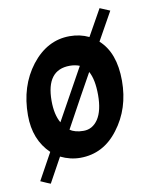

<svg xmlns="http://www.w3.org/2000/svg" viewBox="-81 -671 644 829"><g transform="rotate(-10 241.0 -256.0)"><path d="M264.6 -514.6Q310.5 -514.6 348.6 -496.1Q370.1 -534.2 413.1 -611.3Q423.8 -606.4 457 -592.8Q439.5 -561.5 387.7 -468.8Q454.1 -409.2 454.1 -286.1Q454.1 -164.1 386.7 -76.2Q321.3 10.7 219.7 10.7Q175.8 10.7 133.8 -9.8Q114.3 26.4 74.2 98.6Q63.5 94.7 31.2 80.1Q46.9 50.8 95.7 -37.1Q28.3 -101.6 28.3 -209Q28.3 -336.9 96.7 -425.8Q166 -514.6 264.6 -514.6ZM317.4 -137.7Q341.8 -174.8 341.8 -243.2Q341.8 -311.5 321.3 -347.7Q278.3 -271.5 194.3 -117.2Q215.8 -101.6 253.9 -101.6Q293 -101.6 317.4 -137.7ZM139.6 -252.9Q139.6 -192.4 161.1 -155.3Q203.1 -230.5 286.1 -380.9Q266.6 -388.7 243.2 -388.7Q139.6 -388.7 139.6 -252.9Z"/></g></svg>

Font: Acme Polish
Style: Regular
Weight: 400
Designer: Juan Pablo del Peral
Version: Version 1.002